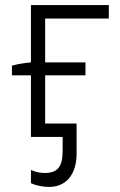

<svg xmlns="http://www.w3.org/2000/svg" viewBox="-20 -540 472 757"><path d="M102 182C124 193 154 197 174 197C240 197 282 148 282 66V-53H158V-243H317V-294H158V-467H409V-520H102V-294C77 -292 47 -287 27 -281V-243H102V0H227V53C227 117 208 142 156 142C137 142 120 138 102 130Z"/></svg>

Font: Fixel Display Light
Style: Regular
Weight: 300
Designer: AlfaBravo + MacPaw
Foundry: Kyrylo Tkachov, Marchela Mozhyna, Serhii Makarenko, Maria Weinstein, Zakhar Kryvoshyya
Version: Version 1.211